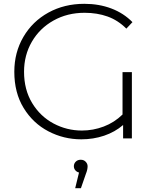

<svg xmlns="http://www.w3.org/2000/svg" viewBox="-20 -725 813 1006"><path d="M622 -347V-125C593.3 -97 560.5 -76 523.5 -62C486.5 -48 448.3 -41 409 -41C356.3 -41 306.8 -53.3 260.5 -78C214.2 -102.7 176.8 -138.3 148.5 -185C120.2 -231.7 106 -286.3 106 -349C106 -407 119.7 -459.5 147 -506.5C174.3 -553.5 212.2 -590.5 260.5 -617.5C308.8 -644.5 363 -658 423 -658C467 -658 507.2 -651.5 543.5 -638.5C579.8 -625.5 612.7 -604.3 642 -575L674 -609C643.3 -640.3 606.5 -664.2 563.5 -680.5C520.5 -696.8 473.3 -705 422 -705C352 -705 289.2 -689.7 233.5 -659C177.8 -628.3 134.2 -585.8 102.5 -531.5C70.8 -477.2 55 -416.3 55 -349C55 -275.7 71.3 -212.3 104 -159C136.7 -105.7 179.8 -65 233.5 -37C287.2 -9 344.7 5 406 5C448 5 487.8 -1.3 525.5 -14C563.2 -26.7 596.3 -45.3 625 -70V0H671V-347ZM429 122.5C422.3 115.5 413.7 112 403 112C392.3 112 383.7 115.3 377 122C370.3 128.7 367 136.7 367 146C367 154 369.5 161 374.5 167C379.5 173 386 177 394 179L374 261H404L430 186C436 171.3 439 158 439 146C439 137.3 435.7 129.5 429 122.5Z"/></svg>

Font: Montserrat Custom ExtraLight
Style: Regular
Weight: 300
Designer: Julieta Ulanovsky
Foundry: Julieta Ulanovsky
Version: Version 7.200